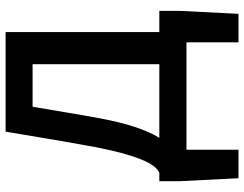

<svg xmlns="http://www.w3.org/2000/svg" viewBox="-114 -580 882 694"><g transform="rotate(-90 327.0 -233.0)"><path d="M132.8 0V188H29.8L19 -25.9V-98.1H48.8Q100.6 -115.7 142.1 -328.1Q158.7 -416 198.2 -653.8H558.1V-98.1H634.8V-25.9L624 188H521V0ZM246.1 -312Q219.7 -169.4 175.8 -98.1H441.9V-556.2H288.1Q280.8 -514.6 268.3 -439Q255.9 -363.3 246.1 -312Z"/></g></svg>

Font: Toshiba Sans Medium
Style: Regular
Weight: 500
Designer: Paul D. Hunt
Foundry: Toshiba Corporation
Version: Version 2.020;PS 2.0;hotconv 1.0.86;makeotf.lib2.5.63406